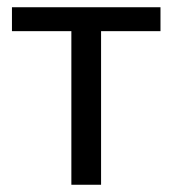

<svg xmlns="http://www.w3.org/2000/svg" viewBox="-20 -510 475 530"><path d="M177 0V-424H13V-490H423V-424H259V0Z"/></svg>

Font: Nunito Sans 10pt SemiCondensed
Style: Regular
Weight: 400
Width: 4
Designer: Vernon Adams
Foundry: Vernon Adams
Version: Version 3.101;gftools[0.9.27]